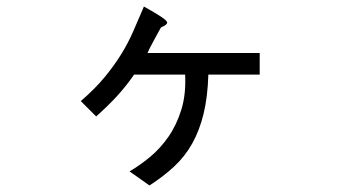

<svg xmlns="http://www.w3.org/2000/svg" viewBox="-20 -448 1040 587"><path d="M774 -286V-220H617Q615 -152 602.5 -100.5Q590 -49 567.5 -9Q545 31 512 61.5Q479 92 437 119L376 76Q407 58 438.5 32Q470 6 495 -30Q520 -66 534.5 -113Q549 -160 546 -220H390Q366 -185 338 -154.5Q310 -124 274 -92L227 -139Q270 -176 299 -211Q328 -246 349.5 -280.5Q371 -315 387 -351.5Q403 -388 420 -428Q449 -412 470 -398.5Q491 -385 491 -379Q491 -372 472 -364Q461 -344 448.5 -321Q436 -298 431 -286Z"/></svg>

Font: D2Coding ligature
Style: Regular
Weight: 400
Monospace: yes
Designer: Yong-Rak Park; Jeong-Hwan Yoon; Sang-Min Lee;
Foundry: NHN Corporation
Version: Version 1.3.2; Build 20180524